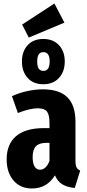

<svg xmlns="http://www.w3.org/2000/svg" viewBox="-20 -1057 497 1094"><path d="M347 -928 144 -843 106 -917 290 -1037ZM105 -707Q105 -764 137.5 -799.5Q170 -835 227 -835Q283 -835 316 -799.5Q349 -764 349 -707Q349 -649 316 -613Q283 -577 227 -577Q170 -577 137.5 -613Q105 -649 105 -707ZM192 -707Q192 -678 201 -665.5Q210 -653 227 -653Q263 -653 263 -707Q263 -760 227 -760Q192 -760 192 -707ZM437 -85 406 14Q363 10 335.5 -6.5Q308 -23 293 -58Q247 17 162 17Q96 17 57 -28.5Q18 -74 18 -149Q18 -236 72 -281.5Q126 -327 230 -327H262V-355Q262 -403 247.5 -421.5Q233 -440 196 -440Q150 -440 82 -413L48 -509Q89 -528 135.5 -538Q182 -548 224 -548Q318 -548 364 -502.5Q410 -457 410 -363V-141Q410 -116 416 -104Q422 -92 437 -85ZM262 -140V-243H244Q203 -243 184.5 -223.5Q166 -204 166 -162Q166 -127 177 -108.5Q188 -90 208 -90Q225 -90 239 -103Q253 -116 262 -140Z"/></svg>

Font: Fira Sans Extra Condensed
Style: Bold
Weight: 700
Width: 1
Designer: Carrois Corporate & Edenspiekermann AG
Foundry: Carrois Corporate GbR & Edenspiekermann AG
Version: Version 4.203